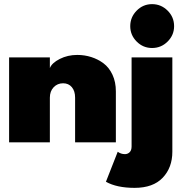

<svg xmlns="http://www.w3.org/2000/svg" viewBox="-20 -688 906 928"><path d="M715 -456Q671.5 -456 640.5 -487.2Q609.5 -518.5 609.5 -561.5Q609.5 -605 640.5 -636.5Q671.5 -668 715 -668Q758.5 -668 790 -636.8Q821.5 -605.5 821.5 -561.5Q821.5 -518.5 790.2 -487.2Q759 -456 715 -456ZM353.5 -422.5Q389 -422.5 421.2 -412.2Q453.5 -402 480.5 -381.8Q507.5 -361.5 523.8 -326.5Q540 -291.5 540 -246.5V0H343V-216Q343 -248 327.2 -266.8Q311.5 -285.5 285 -285.5Q257.5 -285.5 239.2 -266.2Q221 -247 221 -216V0H24V-410.5H221V-359Q231 -384 269 -403.2Q307 -422.5 353.5 -422.5ZM630.5 220Q544.5 220 492 190.5L549 45.5Q564.5 57 584 57Q597 57 606.5 47.8Q616 38.5 616 20V-410.5H813V45.5Q813 122 766.5 171Q720 220 630.5 220Z"/></svg>

Font: League Spartan Black
Style: Regular
Weight: 900
Foundry: The League of Moveable Type
Version: Version 2.002